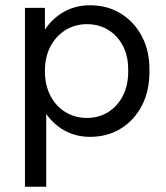

<svg xmlns="http://www.w3.org/2000/svg" viewBox="-20 -511 632 731"><path d="M75 200V-481H151V-354L136 -371Q162 -426 211 -458.5Q260 -491 323 -491Q388 -491 439 -460Q490 -429 519.5 -374Q549 -319 549 -247V-238Q549 -164 520 -108.5Q491 -53 440 -21.5Q389 10 323 10Q262 10 214 -21Q166 -52 140 -105L156 -123V200ZM311 -62Q356 -62 391.5 -84Q427 -106 447.5 -145.5Q468 -185 468 -238V-247Q468 -299 447.5 -337.5Q427 -376 391.5 -397.5Q356 -419 311 -419Q266 -419 229.5 -396.5Q193 -374 172 -334Q151 -294 151 -240Q151 -187 172 -146.5Q193 -106 229.5 -84Q266 -62 311 -62Z"/></svg>

Font: SUSE
Style: Regular
Weight: 400
Designer: Rene Bieder
Foundry: SUSE
Version: Version 1.000